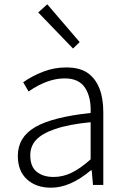

<svg xmlns="http://www.w3.org/2000/svg" viewBox="-20 -861 587 894"><path d="M63 -135Q63 -222 143.5 -269Q224 -316 402 -335Q405 -407 376.5 -451.5Q348 -496 281 -496Q201 -496 113 -435L88 -478Q129 -507 180.5 -527Q232 -547 288 -547Q353 -547 390 -520Q461 -468 461 -338V0H413L407 -68H403Q307 13 218 13Q148 13 105.5 -26Q63 -65 63 -135ZM402 -119V-292Q299 -282 236 -260Q175 -239 148 -209.5Q121 -180 121 -138Q121 -85 151 -61Q181 -37 230 -37Q273 -37 314 -57Q355 -77 402 -119ZM158 -803 200 -841 351 -665 320 -635Z"/></svg>

Font: Merged Yaku Han JP Light
Style: Regular
Weight: 300
Designer: Ryoko NISHIZUKA 西塚涼子 (kana, bopomofo & ideographs); Paul D. Hunt (Latin, Greek & Cyrillic); Sandoll Communications 산돌커뮤니
Foundry: Adobe
Version: Version 2.004